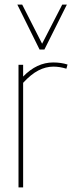

<svg xmlns="http://www.w3.org/2000/svg" viewBox="-20 -810 312 830"><path d="M80 -530V-479Q139 -540 210 -540Q244 -540 272 -531L267 -513Q238 -522 211 -522Q178 -522 146 -505.5Q114 -489 80 -452V0H60V-530ZM269 -790 172 -596H151L55 -790H76L162 -621L249 -790Z"/></svg>

Font: Georama SemiCondensed Thin
Style: Regular
Weight: 100
Width: 4
Designer: Jean-Baptiste Levee
Foundry: Production Type
Version: Version 1.000